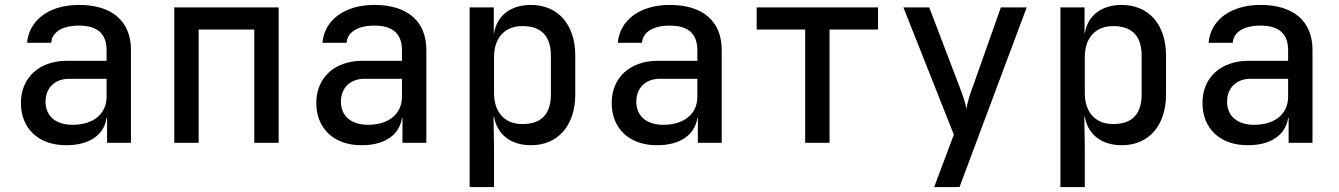

<svg xmlns="http://www.w3.org/2000/svg" viewBox="-20 -580 5440 780"><path d="M249 10C343 10 403 -32 413 -101H415V0H512V-377C512 -493 436 -560 301 -560C176 -560 97 -495 90 -406H188C191 -450 234 -476 301 -476C376 -476 413 -443 413 -375V-333H252C140 -333 65 -265 65 -162C65 -59 135 10 249 10ZM275 -73C206 -73 165 -109 165 -167C165 -223 203 -260 261 -260H413V-187C413 -117 359 -73 275 -73Z M688 0H787V-460H1013V0H1112V-550H688Z M1449 10C1543 10 1603 -32 1613 -101H1615V0H1712V-377C1712 -493 1636 -560 1501 -560C1376 -560 1297 -495 1290 -406H1388C1391 -450 1434 -476 1501 -476C1576 -476 1613 -443 1613 -375V-333H1452C1340 -333 1265 -265 1265 -162C1265 -59 1335 10 1449 10ZM1475 -73C1406 -73 1365 -109 1365 -167C1365 -223 1403 -260 1461 -260H1613V-187C1613 -117 1559 -73 1475 -73Z M1888 180H1987V21L1985 -106H1987C1999 -34 2055 10 2137 10C2247 10 2317 -70 2317 -197V-354C2317 -481 2246 -560 2137 -560C2054 -560 1998 -516 1987 -444H1986V-550H1888ZM2102 -76C2031 -76 1987 -123 1987 -202V-348C1987 -427 2031 -474 2102 -474C2175 -474 2218 -438 2218 -353V-197C2218 -112 2175 -76 2102 -76Z M2649 10C2743 10 2803 -32 2813 -101H2815V0H2912V-377C2912 -493 2836 -560 2701 -560C2576 -560 2497 -495 2490 -406H2588C2591 -450 2634 -476 2701 -476C2776 -476 2813 -443 2813 -375V-333H2652C2540 -333 2465 -265 2465 -162C2465 -59 2535 10 2649 10ZM2675 -73C2606 -73 2565 -109 2565 -167C2565 -223 2603 -260 2661 -260H2813V-187C2813 -117 2759 -73 2675 -73Z M3251 0H3350V-460H3547V-550H3054V-460H3251Z M3775 180H3878L4151 -550H4046L3931 -225C3920 -197 3910 -162 3906 -138C3902 -162 3890 -197 3879 -225L3755 -550H3650L3855 -33Z M4288 180H4387V21L4385 -106H4387C4399 -34 4455 10 4537 10C4647 10 4717 -70 4717 -197V-354C4717 -481 4646 -560 4537 -560C4454 -560 4398 -516 4387 -444H4386V-550H4288ZM4502 -76C4431 -76 4387 -123 4387 -202V-348C4387 -427 4431 -474 4502 -474C4575 -474 4618 -438 4618 -353V-197C4618 -112 4575 -76 4502 -76Z M5049 10C5143 10 5203 -32 5213 -101H5215V0H5312V-377C5312 -493 5236 -560 5101 -560C4976 -560 4897 -495 4890 -406H4988C4991 -450 5034 -476 5101 -476C5176 -476 5213 -443 5213 -375V-333H5052C4940 -333 4865 -265 4865 -162C4865 -59 4935 10 5049 10ZM5075 -73C5006 -73 4965 -109 4965 -167C4965 -223 5003 -260 5061 -260H5213V-187C5213 -117 5159 -73 5075 -73Z"/></svg>

Font: JetBrains Mono Medium
Style: Regular
Weight: 436
Monospace: yes
Designer: Philipp Nurullin, Konstantin Bulenkov
Foundry: JetBrains
Version: Version 2.305